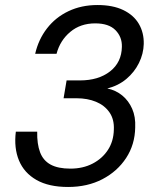

<svg xmlns="http://www.w3.org/2000/svg" viewBox="-20 -732 629 764"><path d="M251 12Q174 12 125 -16Q76 -44 55.5 -93.5Q35 -143 43 -208H128Q127 -159 139.5 -126Q152 -93 181.5 -77Q211 -61 260 -61Q310 -61 348.5 -81Q387 -101 409.5 -135.5Q432 -170 433 -216Q435 -257 415.5 -285Q396 -313 362 -327Q328 -341 285 -341H233L245 -412H298Q372 -412 418 -448Q464 -484 465 -546Q466 -585 439.5 -612Q413 -639 359 -639Q300 -639 259.5 -605Q219 -571 205 -518H120Q133 -575 167 -619Q201 -663 252.5 -687.5Q304 -712 368 -712Q429 -712 470.5 -692Q512 -672 532.5 -637Q553 -602 552 -557Q551 -518 533 -481.5Q515 -445 483 -418Q451 -391 407 -380Q441 -373 466.5 -352Q492 -331 506 -299Q520 -267 518 -225Q517 -157 482 -103.5Q447 -50 387.5 -19Q328 12 251 12Z"/></svg>

Font: DM Sans 18pt
Style: Italic
Weight: 400
Italic angle: -10°
Designer: Colophon Foundry, Jonny Pinhorn
Foundry: Colophon Foundry
Version: Version 4.004;gftools[0.9.30]